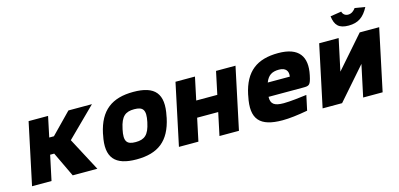

<svg xmlns="http://www.w3.org/2000/svg" viewBox="-64 -1096 3129 1505"><g transform="rotate(-15 1500.0 -343.0)"><path d="M155 -500 49 0H207L250 -202H283L379 0H579L436 -270L669 -500H478L316 -334H278L313 -500Z M693 -256 691 -244C653 -66 723 9 896 9C1071 9 1169 -66 1207 -244L1209 -256C1247 -434 1181 -509 1006 -509C833 -509 731 -434 693 -256ZM850 -248 851 -252C871 -348 907 -376 978 -376C1050 -376 1072 -347 1052 -252L1051 -248C1031 -153 996 -124 924 -124C853 -124 829 -152 850 -248Z M1241 0H1399L1438 -184H1609L1570 0H1728L1834 -500H1676L1637 -316H1466L1505 -500H1347Z M2377 -277C2408 -422 2350 -509 2182 -509C2010 -509 1909 -435 1871 -256L1869 -244C1830 -62 1898 9 2081 9C2135 9 2204 1 2285 -14L2311 -135C2267 -129 2175 -118 2124 -118C2049 -118 2019 -138 2021 -197H2302C2351 -197 2361 -200 2377 -277ZM2044 -307C2065 -361 2097 -382 2155 -382C2208 -382 2231 -352 2223 -307Z M2407 0H2565L2791 -258L2736 0H2894L3000 -500H2842L2616 -242L2671 -500H2513ZM2654 -681 2744 -695C2749 -674 2766 -658 2791 -658C2820 -658 2839 -676 2853 -695L2936 -681C2897 -607 2851 -574 2773 -574C2694 -574 2663 -607 2654 -681Z"/></g></svg>

Font: LT Wave Text Black Italic
Style: Regular
Weight: 900
Designer: Daniel Lyons
Version: Version 2.5 (Glyphs App)